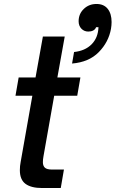

<svg xmlns="http://www.w3.org/2000/svg" viewBox="-20 -947 582 967"><path d="M192 0Q137 0 108.5 -21Q80 -42 80 -90Q80 -111 84 -131L143 -465H58L74 -557H159L196 -763H306L269 -557H385L369 -465H253L199 -160Q196 -144 196 -130Q196 -112 206 -102.5Q216 -93 243 -93H302L286 0ZM353 -685Q409 -691 441.5 -724Q474 -757 476 -810H464Q460 -799 449.5 -793.5Q439 -788 425 -788Q404 -788 390 -802.5Q376 -817 376 -840Q376 -877 402 -902Q428 -927 466 -927Q503 -927 522.5 -902.5Q542 -878 542 -836Q542 -820 539 -802Q527 -735 477.5 -684.5Q428 -634 343 -627Z"/></svg>

Font: Open Sauce Sans Medium Italic
Style: Regular
Weight: 500
Italic angle: -10°
Designer: Alfredo Marco Pradil
Foundry: Creative Sauce Fz LLC
Version: Version 1.477